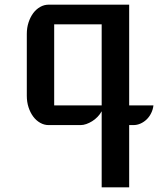

<svg xmlns="http://www.w3.org/2000/svg" viewBox="-20 -531 671 815"><path d="M93.8 -387.2Q93.8 -413.1 101.1 -435.5Q108.4 -458 120.8 -474.9Q133.3 -491.7 150.4 -501.5Q167.5 -511.2 186.5 -511.2H528.3V-83.5H631.3Q629.4 -66.4 621.8 -51Q614.3 -35.6 602.8 -24.4Q591.3 -13.2 576.7 -6.6Q562 0 545.9 0H528.3V264.2H411.6V-58.6Q404.3 -45.4 393.8 -34.7Q383.3 -23.9 371.1 -16.4Q358.9 -8.8 346.2 -4.4Q333.5 0 321.8 0H186.5Q167.5 0 150.4 -9.8Q133.3 -19.5 120.8 -36.4Q108.4 -53.2 101.1 -75.7Q93.8 -98.1 93.8 -124ZM411.6 -83.5V-427.7H210V-83.5Z"/></svg>

Font: Atomic Age
Style: Regular
Weight: 400
Designer: James Grieshaber
Foundry: James Grieshaber
Version: Version 1.008; ttfautohint (v1.4.1) -l 6 -r 46 -G 0 -x 0 -H 